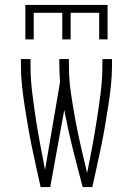

<svg xmlns="http://www.w3.org/2000/svg" viewBox="-20 -760 540 780"><path d="M145 0Q136 -41 127 -81.5Q118 -122 109.5 -163Q101 -204 94 -245Q87 -286 80.5 -327.5Q74 -369 69.5 -410.5Q65 -452 65 -494V-520H104V-494Q104 -440 110.5 -387Q117 -334 125 -281Q133 -228 143 -175Q153 -122 163 -70L224 -427Q223 -443 222 -460Q221 -477 221 -494V-520H260V-494Q260 -438 268 -383Q276 -328 286 -273.5Q296 -219 308.5 -165Q321 -111 334 -57Q345 -111 355 -165.5Q365 -220 373.5 -274.5Q382 -329 389 -384Q396 -439 396 -494V-520H435V-494Q435 -452 430.5 -410.5Q426 -369 419.5 -327.5Q413 -286 406 -245Q399 -204 390.5 -163Q382 -122 373 -81.5Q364 -41 355 0H316Q295 -78 275.5 -156Q256 -234 241 -313L184 0ZM83 -600V-740H417V-600H383V-708H267V-600H233V-708H117V-600Z"/></svg>

Font: Iosevka Term Curly Extralight
Style: Regular
Weight: 200
Designer: Belleve Invis
Foundry: Belleve Invis
Version: Version 32.3.0